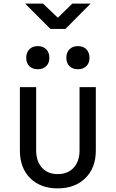

<svg xmlns="http://www.w3.org/2000/svg" viewBox="-20 -1032 640 1062"><path d="M299 10Q204 10 147 -46.5Q90 -103 90 -200V-550H180V-200Q180 -140 212 -104.5Q244 -69 299 -69Q355 -69 387.5 -104.5Q420 -140 420 -200V-550H510V-200Q510 -103 452 -46.5Q394 10 299 10ZM411 -649Q382 -649 364.5 -666Q347 -683 347 -712Q347 -742 364.5 -759.5Q382 -777 411 -777Q440 -777 457.5 -759.5Q475 -742 475 -712Q475 -683 457.5 -666Q440 -649 411 -649ZM189 -649Q160 -649 142.5 -666Q125 -683 125 -712Q125 -742 142.5 -759.5Q160 -777 189 -777Q218 -777 235.5 -759.5Q253 -742 253 -712Q253 -683 235.5 -666Q218 -649 189 -649ZM259 -872 119 -1012H218L300 -934L380 -1012H481L342 -872Z"/></svg>

Font: JetBrainsMonoNL NFM
Style: Regular
Weight: 400
Monospace: yes
Designer: Philipp Nurullin, Konstantin Bulenkov
Foundry: JetBrains
Version: Version 2.304; ttfautohint (v1.8.4.7-5d5b);Nerd Fonts 3.3.0